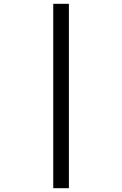

<svg xmlns="http://www.w3.org/2000/svg" viewBox="-20 -843 640 1006"><path d="M259 143V-823H341V143Z"/></svg>

Font: R Plex Mono
Style: Regular
Weight: 400
Monospace: yes
Designer: Belleve Invis
Foundry: Belleve Invis
Version: Version 31.8.0